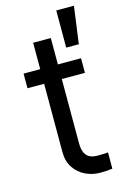

<svg xmlns="http://www.w3.org/2000/svg" viewBox="-120 -829 581 892"><g transform="rotate(-15 170.5 -383.5)"><path d="M298.8 -460H22.5V-530.3H298.8ZM187.5 -657.2V-152.3Q187.5 -120.1 196.8 -103Q206.1 -85.9 221.2 -79.6Q236.3 -73.2 256.8 -73.2Q281.2 -73.2 306.6 -75.2V2.9Q281.2 6.8 248 6.8Q210.9 6.8 177.7 -8.8Q144.5 -24.4 123.5 -55.7Q102.5 -86.9 102.5 -130.9V-657.2ZM245.1 -774.4H330.1L305.7 -595.7H245.1Z"/></g></svg>

Font: Pretendard JP Variable
Style: Regular
Weight: 400
Designer: Base glyphs from Inter by Rasmus Andersson; Hangul glyphs from Noto Sans CJK(Source Han Sans) by Jang Soo-young and Kang
Foundry: Kil Hyung-jin
Version: Version 1.307;Glyphs 3.2 (3192)